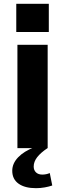

<svg xmlns="http://www.w3.org/2000/svg" viewBox="-20 -774 340 1003"><path d="M229 -540V0H71V-540ZM235 -754V-607H65V-754ZM168 209Q110 209 77 185.5Q44 162 44 118Q44 80 74.5 48Q105 16 160 -5L228 0Q192 24 174 47.5Q156 71 156 96Q156 115 168 126.5Q180 138 201 138Q222 138 240 130L253 195Q236 201 213.5 205Q191 209 168 209Z"/></svg>

Font: Pathway Extreme 28pt
Style: Bold
Weight: 700
Designer: Eduardo Rodriguez Tunni
Foundry: Eduardo Rodriguez Tunni
Version: Version 1.001;gftools[0.9.26]